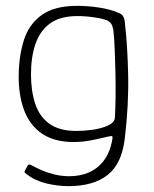

<svg xmlns="http://www.w3.org/2000/svg" viewBox="-20 -498 527 657"><path d="M44 -242Q45 -308 62 -361.5Q79 -415 122.5 -446.5Q166 -478 244 -478Q282 -478 320 -472Q358 -466 386 -454Q397 -450 402 -441Q407 -432 408 -413Q416 -346 418.5 -244Q421 -142 407 -24Q397 62 348.5 100.5Q300 139 214 139Q179 139 140 130Q101 121 71 98Q65 93 64 91Q63 89 65 87Q67 82 70 77Q73 72 75 68Q77 65 80 65Q83 65 85 66Q103 76 124 85Q145 94 168.5 99.5Q192 105 218 105Q253 105 283 92.5Q313 80 334.5 52.5Q356 25 364 -19Q364 -21 364.5 -22.5Q365 -24 365 -26Q366 -33 360.5 -32.5Q355 -32 347 -30Q323 -24 292.5 -18Q262 -12 232 -12Q166 -12 124 -40.5Q82 -69 62.5 -121Q43 -173 44 -242ZM86 -244Q86 -187 100.5 -143Q115 -99 149 -74.5Q183 -50 241 -50Q268 -50 294 -53.5Q320 -57 341 -65Q371 -76 373 -94Q375 -127 375.5 -167.5Q376 -208 375 -250.5Q374 -293 372.5 -330Q371 -367 368 -394Q367 -401 363.5 -411Q360 -421 347 -428Q333 -434 303.5 -438.5Q274 -443 245 -443Q186 -443 151.5 -418Q117 -393 101.5 -348Q86 -303 86 -244Z"/></svg>

Font: Glory Thin ExtraLight
Style: Regular
Weight: 250
Version: Version 1.011